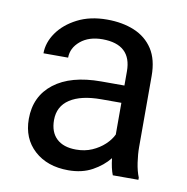

<svg xmlns="http://www.w3.org/2000/svg" viewBox="-67 -603 660 678"><g transform="rotate(10 263.5 -264.0)"><path d="M453.1 -115.2Q453.1 -88.4 457.5 -58.8Q461.9 -29.3 470.7 -7.8V0H378.9Q369.6 -23.4 365.7 -59.1Q342.8 -30.3 306.4 -10.3Q270 9.8 220.7 9.8Q145 9.8 98.6 -32.5Q52.2 -74.7 52.2 -145Q52.2 -226.1 112.3 -272.7Q172.4 -319.3 281.2 -319.3H364.3V-370.1Q364.3 -466.3 260.3 -466.8Q211.4 -466.8 181.4 -441.7Q151.4 -416.5 151.4 -381.8H63Q63 -420.4 87.9 -456.1Q112.8 -491.7 158 -514.9Q203.1 -538.1 264.2 -538.1Q319.3 -538.1 362.1 -520.3Q404.8 -502.4 429 -465.3Q453.1 -428.2 453.1 -369.1ZM234.9 -66.9Q266.6 -66.9 292.2 -78.1Q317.9 -89.4 336.4 -106.7Q355 -124 364.3 -143.6V-257.3H292.5Q219.7 -257.3 180.2 -231.4Q140.6 -205.6 140.6 -156.2Q140.6 -113.3 165 -90.1Q189.5 -66.9 234.9 -66.9Z"/></g></svg>

Font: Robert Sans Medium
Style: Regular
Weight: 500
Designer: Christian Robertson (extended by Adam Twardoch)
Foundry: Google
Version: Version 12.135;April 2, 2019;FontCreator 11.5.0.2425 64-bit;